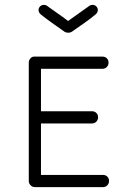

<svg xmlns="http://www.w3.org/2000/svg" viewBox="-20 -767 527 787"><path d="M123 0Q113 0 105.5 -7.5Q98 -15 98 -25V-510Q98 -520 104.5 -527.5Q111 -535 120 -535H400Q411 -535 418 -528Q425 -521 425 -510Q425 -500 418 -492.5Q411 -485 400 -485H148V-311H357Q368 -311 375 -304Q382 -297 382 -286Q382 -276 375 -268.5Q368 -261 357 -261H148V-50H402Q413 -50 420 -43Q427 -36 427 -25Q427 -15 420 -7.5Q413 0 402 0ZM261 -633H259Q250 -633 243 -638Q217 -656 192 -674Q167 -692 147 -708Q138 -716 138 -726Q138 -734 144 -740.5Q150 -747 160 -747Q163 -747 167 -746Q171 -745 177 -740Q193 -728 215 -713Q237 -698 259 -681Q282 -698 304 -713Q326 -728 342 -740Q348 -745 352 -746Q356 -747 359 -747Q369 -747 375 -740.5Q381 -734 381 -726Q381 -716 372 -708Q353 -692 327.5 -674Q302 -656 276 -638Q269 -633 261 -633Z"/></svg>

Font: Hubballi
Style: Regular
Weight: 400
Designer: Erin McLaughlin
Version: Version 1.000; ttfautohint (v1.8.3)